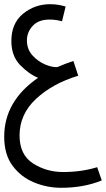

<svg xmlns="http://www.w3.org/2000/svg" viewBox="-20 -519 504 913"><path d="M464 339 442 276Q368 299 280 299Q201 299 137 258Q73 217 73 125Q73 24 151.5 -49Q230 -122 352 -159L329 -229Q289 -216 253 -200Q229 -198 194.5 -212.5Q160 -227 134 -256Q108 -285 108 -327Q108 -366 135.5 -396Q163 -426 216 -426Q236 -426 251.5 -423Q267 -420 275 -418L292 -488Q279 -492 260.5 -495.5Q242 -499 218 -499Q145 -499 89.5 -453.5Q34 -408 34 -324Q34 -253 75.5 -210Q117 -167 161 -149Q0 -38 0 131Q0 216 40 269.5Q80 323 142 348.5Q204 374 271 374Q378 374 464 339Z"/></svg>

Font: Noto Sans Arabic Condensed
Style: Regular
Weight: 400
Width: 3
Designer: Nadine Chahine
Foundry: Monotype Imaging Inc.
Version: 1.001